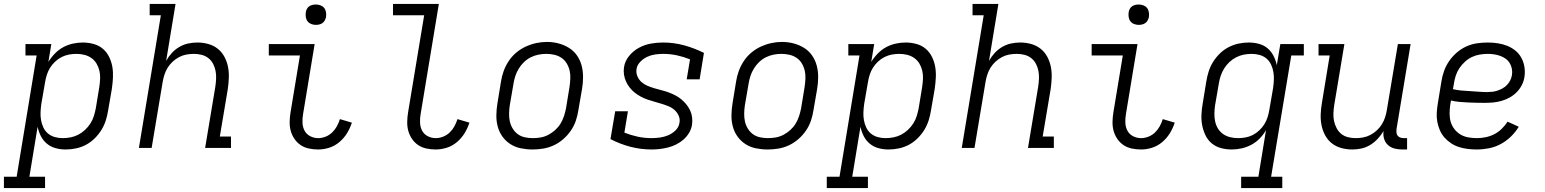

<svg xmlns="http://www.w3.org/2000/svg" viewBox="-67 -755 7887 980"><path d="M-47 205V147H18L120 -472H63V-530H195L180 -439Q194 -462 213.5 -482Q233 -502 256.5 -514.5Q280 -527 305.5 -532.5Q331 -538 356 -538Q384 -538 411 -530.5Q438 -523 458 -506Q478 -489 490 -464.5Q502 -440 506.5 -413.5Q511 -387 509.5 -358.5Q508 -330 504 -302L485 -192Q481 -166 473 -140.5Q465 -115 450.5 -91.5Q436 -68 415.5 -48Q395 -28 371 -15.5Q347 -3 320.5 2.5Q294 8 268 8Q241 8 216 1Q191 -6 172 -22Q153 -38 141.5 -60.5Q130 -83 125 -108L83 147H163V205ZM253 -50Q274 -50 294 -54Q314 -58 332.5 -67.5Q351 -77 367 -92Q383 -107 394.5 -125Q406 -143 412 -162.5Q418 -182 422 -202L440 -312Q443 -332 444 -353Q445 -374 440.5 -393.5Q436 -413 426 -430Q416 -447 400 -458.5Q384 -470 364 -475Q344 -480 323 -480Q304 -480 285 -476.5Q266 -473 248 -464Q230 -455 214.5 -440.5Q199 -426 188.5 -409Q178 -392 172 -373Q166 -354 163 -335L144 -225Q141 -204 140 -183Q139 -162 142.5 -142Q146 -122 154.5 -104Q163 -86 178 -73.5Q193 -61 212.5 -55.5Q232 -50 253 -50Z M642 0 754 -677H697V-735H829L781 -444Q793 -466 810 -484.5Q827 -503 848.5 -515.5Q870 -528 893.5 -533Q917 -538 941 -538Q969 -538 996 -530.5Q1023 -523 1044 -506.5Q1065 -490 1078 -466Q1091 -442 1096.5 -415Q1102 -388 1101 -359.5Q1100 -331 1096 -302L1055 -58H1112V0H980L1032 -312Q1035 -332 1036 -352.5Q1037 -373 1033.5 -392Q1030 -411 1021 -428.5Q1012 -446 997 -458Q982 -470 962.5 -475Q943 -480 923 -480Q923 -480 923 -480Q923 -480 923 -480Q903 -480 884 -476.5Q865 -473 847 -463.5Q829 -454 814 -440Q799 -426 788.5 -409Q778 -392 772 -373Q766 -354 763 -335L707 0Z M1557 8Q1533 8 1509.5 3Q1486 -2 1467.5 -14.5Q1449 -27 1436 -46Q1423 -65 1417 -87Q1411 -109 1411.5 -133.5Q1412 -158 1416 -182L1464 -472H1305V-530H1539L1480 -173Q1476 -151 1477 -128.5Q1478 -106 1487.5 -88Q1497 -70 1516 -60Q1535 -50 1557 -50Q1576 -50 1595 -57.5Q1614 -65 1628.5 -79Q1643 -93 1652.5 -110.5Q1662 -128 1668 -147L1729 -129Q1720 -101 1704.5 -75.5Q1689 -50 1665.5 -30Q1642 -10 1613.5 -1Q1585 8 1557 8ZM1545 -628Q1533 -628 1521.5 -632.5Q1510 -637 1503 -646Q1496 -655 1494 -667.5Q1492 -680 1494 -693Q1495 -701 1499.5 -709.5Q1504 -718 1511.5 -723Q1519 -728 1528 -730Q1537 -732 1545 -732Q1558 -732 1569.5 -727.5Q1581 -723 1588 -714Q1595 -705 1597 -692.5Q1599 -680 1597 -667Q1595 -659 1590.5 -650.5Q1586 -642 1578.5 -637Q1571 -632 1562.5 -630Q1554 -628 1545 -628Z M2157 8Q2133 8 2109.5 3Q2086 -2 2067.5 -14.5Q2049 -27 2036 -46Q2023 -65 2017 -87Q2011 -109 2011.5 -133.5Q2012 -158 2016 -182L2098 -677H1939V-735H2173L2080 -173Q2076 -151 2077 -128.5Q2078 -106 2087.5 -88Q2097 -70 2116 -60Q2135 -50 2157 -50Q2176 -50 2195 -57.5Q2214 -65 2228.5 -79Q2243 -93 2252.5 -110.5Q2262 -128 2268 -147L2329 -129Q2320 -101 2304.5 -75.5Q2289 -50 2265.5 -30Q2242 -10 2213.5 -1Q2185 8 2157 8Z M2651 8Q2621 8 2591.5 2Q2562 -4 2538 -19.5Q2514 -35 2497.5 -58Q2481 -81 2473.5 -109Q2466 -137 2466.5 -167.5Q2467 -198 2472 -228L2490 -338Q2494 -365 2503.5 -391.5Q2513 -418 2529 -442.5Q2545 -467 2567.5 -486Q2590 -505 2616 -517Q2642 -529 2669.5 -535Q2697 -541 2724 -541Q2755 -541 2783.5 -533.5Q2812 -526 2836.5 -511Q2861 -496 2877.5 -472.5Q2894 -449 2901.5 -421Q2909 -393 2909 -362.5Q2909 -332 2904 -302L2885 -192Q2881 -165 2872 -138.5Q2863 -112 2846.5 -88Q2830 -64 2807.5 -44.5Q2785 -25 2759 -13Q2733 -1 2705.5 3.5Q2678 8 2651 8ZM2652 -50Q2673 -50 2693 -53.5Q2713 -57 2732 -67Q2751 -77 2767 -91.5Q2783 -106 2794 -124Q2805 -142 2811.5 -162Q2818 -182 2822 -202L2840 -312Q2843 -333 2844 -354Q2845 -375 2840.5 -394.5Q2836 -414 2825.5 -431.5Q2815 -449 2798.5 -460Q2782 -471 2762 -475.5Q2742 -480 2721 -480Q2701 -480 2681 -476Q2661 -472 2642 -462.5Q2623 -453 2607.5 -438Q2592 -423 2581 -405Q2570 -387 2563.5 -367.5Q2557 -348 2554 -328L2535 -218Q2532 -198 2531.5 -177Q2531 -156 2535 -136.5Q2539 -117 2549.5 -99.5Q2560 -82 2575.5 -70.5Q2591 -59 2611 -54.5Q2631 -50 2652 -50Z M3259 8Q3203 8 3150 -6Q3097 -20 3049 -45L3073 -187H3138L3120 -78Q3153 -65 3187.5 -57.5Q3222 -50 3259 -50Q3280 -50 3301.5 -53Q3323 -56 3343.5 -64.5Q3364 -73 3381 -89.5Q3398 -106 3401 -128Q3405 -147 3397 -164.5Q3389 -182 3375.5 -194Q3362 -206 3344.5 -213Q3327 -220 3309 -225.5Q3291 -231 3273 -236Q3255 -241 3237.5 -247Q3220 -253 3203.5 -262Q3187 -271 3173 -282Q3159 -293 3147.5 -307.5Q3136 -322 3128.5 -338.5Q3121 -355 3118 -374Q3115 -393 3118 -412Q3123 -444 3144.5 -470Q3166 -496 3195 -511.5Q3224 -527 3255 -532.5Q3286 -538 3317 -538Q3373 -538 3425.5 -523.5Q3478 -509 3526 -485L3504 -350H3438L3455 -452Q3423 -465 3388.5 -472.5Q3354 -480 3318 -480Q3297 -480 3276.5 -477Q3256 -474 3236.5 -465Q3217 -456 3201 -439.5Q3185 -423 3182 -403Q3179 -383 3186.5 -365.5Q3194 -348 3207.5 -336Q3221 -324 3238 -317Q3255 -310 3273 -304.5Q3291 -299 3309.5 -294.5Q3328 -290 3345.5 -283.5Q3363 -277 3379.5 -268.5Q3396 -260 3410 -248.5Q3424 -237 3435.5 -223Q3447 -209 3455 -192.5Q3463 -176 3465.5 -157Q3468 -138 3465 -118Q3462 -97 3450.5 -77.5Q3439 -58 3422 -43Q3405 -28 3385 -18Q3365 -8 3343.5 -2.5Q3322 3 3301 5.5Q3280 8 3259 8Z M3851 8Q3821 8 3791.5 2Q3762 -4 3738 -19.5Q3714 -35 3697.5 -58Q3681 -81 3673.5 -109Q3666 -137 3666.5 -167.5Q3667 -198 3672 -228L3690 -338Q3694 -365 3703.5 -391.5Q3713 -418 3729 -442.5Q3745 -467 3767.5 -486Q3790 -505 3816 -517Q3842 -529 3869.5 -535Q3897 -541 3924 -541Q3955 -541 3983.5 -533.5Q4012 -526 4036.5 -511Q4061 -496 4077.5 -472.5Q4094 -449 4101.5 -421Q4109 -393 4109 -362.5Q4109 -332 4104 -302L4085 -192Q4081 -165 4072 -138.5Q4063 -112 4046.5 -88Q4030 -64 4007.5 -44.5Q3985 -25 3959 -13Q3933 -1 3905.5 3.5Q3878 8 3851 8ZM3852 -50Q3873 -50 3893 -53.5Q3913 -57 3932 -67Q3951 -77 3967 -91.5Q3983 -106 3994 -124Q4005 -142 4011.5 -162Q4018 -182 4022 -202L4040 -312Q4043 -333 4044 -354Q4045 -375 4040.5 -394.5Q4036 -414 4025.5 -431.5Q4015 -449 3998.5 -460Q3982 -471 3962 -475.5Q3942 -480 3921 -480Q3901 -480 3881 -476Q3861 -472 3842 -462.5Q3823 -453 3807.5 -438Q3792 -423 3781 -405Q3770 -387 3763.5 -367.5Q3757 -348 3754 -328L3735 -218Q3732 -198 3731.5 -177Q3731 -156 3735 -136.5Q3739 -117 3749.5 -99.5Q3760 -82 3775.5 -70.5Q3791 -59 3811 -54.5Q3831 -50 3852 -50Z M4153 205V147H4218L4320 -472H4263V-530H4395L4380 -439Q4394 -462 4413.5 -482Q4433 -502 4456.5 -514.5Q4480 -527 4505.5 -532.5Q4531 -538 4556 -538Q4584 -538 4611 -530.5Q4638 -523 4658 -506Q4678 -489 4690 -464.5Q4702 -440 4706.5 -413.5Q4711 -387 4709.5 -358.5Q4708 -330 4704 -302L4685 -192Q4681 -166 4673 -140.5Q4665 -115 4650.5 -91.5Q4636 -68 4615.5 -48Q4595 -28 4571 -15.5Q4547 -3 4520.5 2.5Q4494 8 4468 8Q4441 8 4416 1Q4391 -6 4372 -22Q4353 -38 4341.5 -60.5Q4330 -83 4325 -108L4283 147H4363V205ZM4453 -50Q4474 -50 4494 -54Q4514 -58 4532.5 -67.5Q4551 -77 4567 -92Q4583 -107 4594.5 -125Q4606 -143 4612 -162.5Q4618 -182 4622 -202L4640 -312Q4643 -332 4644 -353Q4645 -374 4640.5 -393.5Q4636 -413 4626 -430Q4616 -447 4600 -458.5Q4584 -470 4564 -475Q4544 -480 4523 -480Q4504 -480 4485 -476.5Q4466 -473 4448 -464Q4430 -455 4414.5 -440.5Q4399 -426 4388.5 -409Q4378 -392 4372 -373Q4366 -354 4363 -335L4344 -225Q4341 -204 4340 -183Q4339 -162 4342.5 -142Q4346 -122 4354.5 -104Q4363 -86 4378 -73.5Q4393 -61 4412.5 -55.5Q4432 -50 4453 -50Z M4842 0 4954 -677H4897V-735H5029L4981 -444Q4993 -466 5010 -484.5Q5027 -503 5048.5 -515.5Q5070 -528 5093.5 -533Q5117 -538 5141 -538Q5169 -538 5196 -530.5Q5223 -523 5244 -506.5Q5265 -490 5278 -466Q5291 -442 5296.5 -415Q5302 -388 5301 -359.5Q5300 -331 5296 -302L5255 -58H5312V0H5180L5232 -312Q5235 -332 5236 -352.5Q5237 -373 5233.5 -392Q5230 -411 5221 -428.5Q5212 -446 5197 -458Q5182 -470 5162.5 -475Q5143 -480 5123 -480Q5123 -480 5123 -480Q5123 -480 5123 -480Q5103 -480 5084 -476.5Q5065 -473 5047 -463.5Q5029 -454 5014 -440Q4999 -426 4988.5 -409Q4978 -392 4972 -373Q4966 -354 4963 -335L4907 0Z M5757 8Q5733 8 5709.5 3Q5686 -2 5667.5 -14.5Q5649 -27 5636 -46Q5623 -65 5617 -87Q5611 -109 5611.5 -133.5Q5612 -158 5616 -182L5664 -472H5505V-530H5739L5680 -173Q5676 -151 5677 -128.5Q5678 -106 5687.5 -88Q5697 -70 5716 -60Q5735 -50 5757 -50Q5776 -50 5795 -57.5Q5814 -65 5828.5 -79Q5843 -93 5852.5 -110.5Q5862 -128 5868 -147L5929 -129Q5920 -101 5904.5 -75.5Q5889 -50 5865.5 -30Q5842 -10 5813.5 -1Q5785 8 5757 8ZM5745 -628Q5733 -628 5721.5 -632.5Q5710 -637 5703 -646Q5696 -655 5694 -667.5Q5692 -680 5694 -693Q5695 -701 5699.5 -709.5Q5704 -718 5711.5 -723Q5719 -728 5728 -730Q5737 -732 5745 -732Q5758 -732 5769.5 -727.5Q5781 -723 5788 -714Q5795 -705 5797 -692.5Q5799 -680 5797 -667Q5795 -659 5790.5 -650.5Q5786 -642 5778.5 -637Q5771 -632 5762.5 -630Q5754 -628 5745 -628Z M6268 205V147H6356L6395 -91Q6382 -68 6362.5 -48Q6343 -28 6319 -15.5Q6295 -3 6269.5 2.5Q6244 8 6219 8Q6191 8 6164 0.5Q6137 -7 6117 -24Q6097 -41 6085.5 -65.5Q6074 -90 6069 -116.5Q6064 -143 6065.5 -171.5Q6067 -200 6072 -228L6090 -338Q6094 -364 6102 -389.5Q6110 -415 6124.5 -438.5Q6139 -462 6159.5 -482Q6180 -502 6204.5 -514.5Q6229 -527 6255 -532.5Q6281 -538 6307 -538Q6334 -538 6359.5 -531Q6385 -524 6403.5 -508Q6422 -492 6433.5 -469.5Q6445 -447 6450 -422L6468 -530H6588V-472H6524L6421 147H6478V205ZM6252 -50Q6271 -50 6290.5 -53.5Q6310 -57 6327.5 -66Q6345 -75 6360.5 -89.5Q6376 -104 6386.5 -121Q6397 -138 6403 -157Q6409 -176 6412 -195L6431 -305Q6434 -326 6435 -347Q6436 -368 6432.5 -388Q6429 -408 6420.5 -426Q6412 -444 6397 -456.5Q6382 -469 6362.5 -474.5Q6343 -480 6322 -480Q6301 -480 6281 -476Q6261 -472 6242.5 -462.5Q6224 -453 6208 -438Q6192 -423 6181 -405Q6170 -387 6163.5 -367.5Q6157 -348 6154 -328L6135 -218Q6132 -198 6131.5 -177Q6131 -156 6135 -136.5Q6139 -117 6149 -100Q6159 -83 6175 -71.5Q6191 -60 6211 -55Q6231 -50 6252 -50Z M6835 8Q6806 8 6779 0.5Q6752 -7 6731 -23.5Q6710 -40 6697 -64Q6684 -88 6678.5 -115Q6673 -142 6674 -170.5Q6675 -199 6680 -228L6720 -472H6663V-530H6795L6743 -218Q6740 -198 6739 -177.5Q6738 -157 6742 -138Q6746 -119 6755 -101.5Q6764 -84 6778.5 -72Q6793 -60 6812.5 -55Q6832 -50 6852 -50Q6852 -50 6852.5 -50Q6853 -50 6853 -50Q6872 -50 6891 -53.5Q6910 -57 6928 -66.5Q6946 -76 6961 -90Q6976 -104 6986.5 -121Q6997 -138 7003 -157Q7009 -176 7012 -195L7068 -530H7133L7061 -96Q7060 -86 7061 -77Q7062 -68 7067.5 -61.5Q7073 -55 7081.5 -52.5Q7090 -50 7099 -50H7115V8H7090Q7070 8 7050.5 3Q7031 -2 7017 -15Q7003 -28 6997.5 -47Q6992 -66 6995 -86Q6982 -65 6965 -46.5Q6948 -28 6926.5 -15Q6905 -2 6881.5 3Q6858 8 6835 8Z M7470 8Q7447 8 7423.5 5Q7400 2 7378.5 -5Q7357 -12 7338.5 -24.5Q7320 -37 7305.5 -53.5Q7291 -70 7282 -91Q7273 -112 7269 -134.5Q7265 -157 7266.5 -180.5Q7268 -204 7272 -228L7290 -338Q7294 -365 7303.5 -392Q7313 -419 7329.5 -443Q7346 -467 7368.5 -486.5Q7391 -506 7417.5 -518Q7444 -530 7472 -534Q7500 -538 7527 -538Q7553 -538 7578.5 -534Q7604 -530 7626.5 -521Q7649 -512 7668 -496.5Q7687 -481 7698.5 -459.5Q7710 -438 7714 -413Q7718 -388 7714 -362Q7711 -341 7700.5 -320.5Q7690 -300 7674 -284Q7658 -268 7638 -257Q7618 -246 7597 -240Q7576 -234 7554.5 -232Q7533 -230 7512 -230Q7490 -230 7468.5 -230.5Q7447 -231 7425 -232Q7403 -233 7381.5 -235Q7360 -237 7339 -242L7335 -218Q7332 -196 7332 -174Q7332 -152 7338 -132Q7344 -112 7357 -95.5Q7370 -79 7387.5 -68.5Q7405 -58 7426.5 -54Q7448 -50 7471 -50Q7493 -50 7515.5 -54.5Q7538 -59 7559 -69.5Q7580 -80 7597.5 -97Q7615 -114 7628 -134L7685 -108Q7668 -80 7644 -57Q7620 -34 7591.5 -19Q7563 -4 7532 2Q7501 8 7470 8ZM7523 -285Q7536 -285 7549.5 -286.5Q7563 -288 7576.5 -292.5Q7590 -297 7602.5 -304Q7615 -311 7625 -321.5Q7635 -332 7641.5 -345Q7648 -358 7650 -371Q7653 -387 7650 -403Q7647 -419 7639 -432.5Q7631 -446 7618.5 -455Q7606 -464 7591 -469.5Q7576 -475 7559.5 -477.5Q7543 -480 7527 -480Q7507 -480 7486 -476.5Q7465 -473 7446 -464Q7427 -455 7410.5 -440Q7394 -425 7382 -407Q7370 -389 7363.5 -369Q7357 -349 7354 -328L7349 -300Q7370 -295 7391.5 -293Q7413 -291 7435 -290Q7457 -289 7479 -287Q7501 -285 7523 -285Z"/></svg>

Font: Iosevka Slab Light Extended
Style: Italic
Weight: 300
Width: 7
Italic angle: -9°
Monospace: yes
Designer: Belleve Invis
Foundry: Belleve Invis
Version: Version 11.1.0; ttfautohint (v1.8.3)